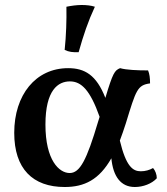

<svg xmlns="http://www.w3.org/2000/svg" viewBox="-20 -740 667 769"><path d="M295 -531C314 -599 333 -655 360 -713C345 -718 326 -720 307 -720C287 -720 266 -717 246 -713C247 -660 245 -598 239 -540C256 -532 272 -530 295 -531ZM593 -67C579 -59 562 -54 544 -54C512 -54 485 -73 460 -177C468 -198 476 -221 484 -246C525 -380 530 -399 581 -406C581 -427 579 -444 573 -458C530 -458 485 -460 461 -467C439 -458 432 -448 402 -348C366 -440 319 -467 253 -467C123 -467 37 -360 37 -208C37 -64 111 9 239 9C318 9 377 -20 426 -106C433 -33 464 9 520 9C553 9 588 -4 608 -26C608 -41 602 -57 593 -67ZM259 -47C217 -47 162 -98 162 -241C162 -380 213 -414 260 -414C306 -414 341 -379 379 -272L373 -253C327 -98 300 -47 259 -47Z"/></svg>

Font: Vollkorn Semibold
Style: Regular
Weight: 600
Designer: Friedrich Althausen
Foundry: Friedrich Althausen
Version: Version 4.015;PS 004.015;hotconv 1.0.88;makeotf.lib2.5.64775